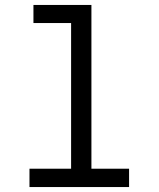

<svg xmlns="http://www.w3.org/2000/svg" viewBox="-20 -755 640 775"><path d="M99 0V-74H267V-662H115V-735H349V-74H501V0Z"/></svg>

Font: Iosevka Plex Etoile
Style: Regular
Weight: 400
Designer: Belleve Invis
Foundry: Belleve Invis
Version: Version 25.1.1; ttfautohint (v1.8.4)